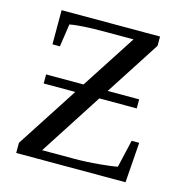

<svg xmlns="http://www.w3.org/2000/svg" viewBox="-99 -747 809 840"><g transform="rotate(15 305.5 -327.5)"><path d="M47.9 -45.9 228.5 -324.7H85.4V-365.7H254.9L415 -612.8H293Q172.4 -612.8 127 -603L111.8 -500H78.1V-654.8H523.9V-612.8L364.3 -365.7H506.8V-324.7H337.4L154.3 -41H295.9Q352.5 -41 410.9 -46.4Q469.2 -51.8 493.2 -57.1L522 -182.1H556.2L543 0H47.9Z"/></g></svg>

Font: Tinos
Style: Regular
Weight: 400
Designer: Steve Matteson
Foundry: Monotype Imaging Inc.
Version: Version 1.23